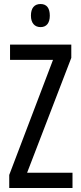

<svg xmlns="http://www.w3.org/2000/svg" viewBox="-20 -936 401 956"><path d="M182 -916C151 -916 134 -896 134 -858C134 -822 152 -801 182 -801C212 -801 228 -822 228 -858C228 -895 213 -916 182 -916ZM341 0V-76H115L335 -648V-714H30V-638H244L26 -65V0Z"/></svg>

Font: Noto Sans Sinhala ExtraCondensed
Style: Regular
Weight: 400
Width: 2
Designer: Jelle Bosma - Monotype Design Team
Foundry: Monotype Imaging Inc.
Version: Version 2.006